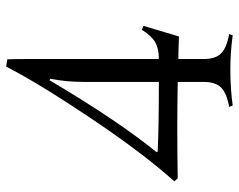

<svg xmlns="http://www.w3.org/2000/svg" viewBox="-97 -680 785 631"><g transform="rotate(-90 295.5 -364.5)"><path d="M341.8 -87.9V-172.9Q184.1 -175.8 24.9 -172.9L15.1 -184.1Q107.9 -287.6 222.9 -459.2Q337.9 -630.9 392.1 -736.8L416 -732.9Q417 -712.9 417 -676.8V-234.9H418Q450.7 -234.9 471.7 -246.6Q492.7 -258.3 513.2 -291L525.9 -285.2L491.2 -168.9Q440.4 -170.9 417 -170.9V-87.9Q417 -49.3 435.1 -30.8Q453.1 -12.2 499 -3.9L495.1 7.8Q439 0 382.8 0Q319.8 0 264.2 7.8L259.8 -3.9Q305.7 -12.2 323.7 -30.8Q341.8 -49.3 341.8 -87.9ZM112.8 -238.8Q194.8 -234.9 341.8 -234.9V-483.9Q341.8 -538.1 352.1 -591.8L347.2 -594.2Q217.8 -374.5 110.8 -242.2Z"/></g></svg>

Font: Junge
Style: Regular
Weight: 400
Designer: Alexei Vanyashin
Foundry: Cyreal (www.cyreal.org)
Version: Version 1.002